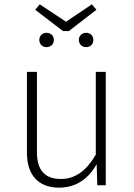

<svg xmlns="http://www.w3.org/2000/svg" viewBox="-20 -853 616 884"><path d="M403 -833 284 -753 163 -833 142 -808 270 -710H297L424 -808ZM194 -702C175 -702 161 -688 161 -669C161 -650 175 -636 194 -636C214 -636 228 -650 228 -669C228 -688 214 -702 194 -702ZM377 -702C357 -702 343 -688 343 -669C343 -650 357 -636 377 -636C396 -636 410 -650 410 -669C410 -688 396 -702 377 -702ZM467 -522H421V-141C383 -76 334 -29 261 -29C189 -29 150 -66 150 -153V-522H104V-149C104 -46 158 11 252 11C335 11 390 -35 425 -97L428 0H467Z"/></svg>

Font: Fira Sans ExtraLight
Style: Regular
Weight: 200
Designer: bBox Type GmbH & Carrois Corporate GbR & Edenspiekermann AG
Foundry: bBox Type GmbH & Carrois Corporate GbR & Edenspiekermann AG
Version: Version 4.300;PS 004.300;hotconv 1.0.88;makeotf.lib2.5.64775